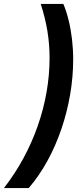

<svg xmlns="http://www.w3.org/2000/svg" viewBox="-58 -762 425 976"><path d="M-38 194Q18 122 61 42.5Q104 -37 133.5 -121Q163 -205 178.5 -292.5Q194 -380 194 -468Q194 -537 183 -604Q172 -671 149 -742H264Q279 -707 290.5 -660.5Q302 -614 308 -563Q314 -512 314 -461Q314 -371 298.5 -281Q283 -191 254 -106Q225 -21 183.5 55Q142 131 88 194Z"/></svg>

Font: MOST Montserrat SemiBold
Style: Italic
Weight: 600
Italic angle: -11.3°
Designer: Julieta Ulanovsky
Foundry: Julieta Ulanovsky
Version: Version 8.000;March 11, 2024;FontCreator 15.0.0.2926 64-bit